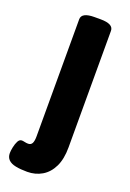

<svg xmlns="http://www.w3.org/2000/svg" viewBox="-175 -576 567 840"><g transform="rotate(20 108.5 -156.5)"><path d="M67 212Q36 212 13.5 207.5Q-9 203 -20.5 191.5Q-32 180 -32 161Q-32 150 -28.5 133Q-25 116 -18.5 103.5Q-12 91 -1 91Q4 91 12.5 93Q21 95 29 95Q42 95 47.5 84.5Q53 74 53 52V-493Q53 -525 113 -525H141Q201 -525 201 -493V50Q201 104 183.5 140Q166 176 135.5 194Q105 212 67 212Z"/></g></svg>

Font: Asap Condensed VF Beta
Style: Regular
Weight: 400
Designer: Pablo Cosgaya
Foundry: Omnibus-Type
Version: Version 1.008